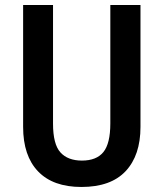

<svg xmlns="http://www.w3.org/2000/svg" viewBox="-20 -785 651 764"><path d="M539 -280Q539 -167 480 -104Q421 -41 304 -41Q191 -41 131.5 -103Q72 -165 72 -280V-765H191V-293Q191 -211 220.5 -178.5Q250 -146 306 -146Q364 -146 391.5 -180Q419 -214 419 -294V-765H539Z"/></svg>

Font: Noto Sans Tamil UI Condensed SemiBold
Style: Regular
Weight: 600
Width: 3
Designer: Jelle Bosma - Monotype Design Team
Foundry: Monotype Imaging Inc.
Version: Version 2.004; ttfautohint (v1.8.4.7-5d5b)